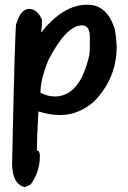

<svg xmlns="http://www.w3.org/2000/svg" viewBox="-20 -483 531 796"><path d="M339.6 -463.3H343.9Q422.5 -463.3 455.2 -365Q461.4 -335.7 463.8 -290.2Q463.8 -158.8 369.8 -61.9Q304.6 -6.2 230.7 -6.2H224.5Q187.5 -6.2 139.1 -21.1V-19.2Q132.9 89.7 132.9 141Q142.9 141 145.3 158.3V164.5Q145.3 229.3 107 282Q91.1 290.6 81.5 292.6Q30.2 278.7 30.2 194.2Q42.2 -384.2 47.5 -384.2Q66.2 -446 100.7 -446Q134.8 -446 154 -401.4V-390.4Q154 -369.3 149.6 -347.7Q243.2 -463.3 339.6 -463.3ZM147.7 -98.3Q177.9 -83 207.2 -83Q311.8 -83 350.6 -256.1Q352.5 -276.3 352.5 -294.5V-328.5Q352.5 -377.9 320.4 -377.9Q254.7 -377.9 179.9 -232.6Q147.7 -152.5 147.7 -98.3Z"/></svg>

Font: Namteng
Style: Regular
Weight: 400
Designer: Khon Soe Zaw Thu
Foundry: MPUA
Version: Version 1.03 June 17, 2016